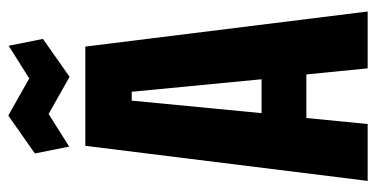

<svg xmlns="http://www.w3.org/2000/svg" viewBox="-248 -684 931 476"><g transform="rotate(-90 218.0 -445.5)"><path d="M8 0 95 -700H341L428 0H287L272 -152H164L149 0ZM176 -263H260L229 -585H207ZM93 -740 76 -825 170 -891 262 -839 343 -890 360 -805 266 -739 174 -791Z"/></g></svg>

Font: Tektur Condensed SemiBold
Style: Regular
Weight: 600
Width: 3
Designer: Adam Jagosz
Foundry: Adam Jagosz
Version: Version 1.005;gftools[0.9.30]